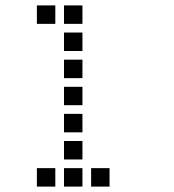

<svg xmlns="http://www.w3.org/2000/svg" viewBox="-20 -704 640 708"><path d="M117 -684Q116 -684 116 -684Q116 -684 116 -683V-617Q116 -616 116 -616Q116 -616 117 -616H183Q184 -616 184 -616Q184 -616 184 -617V-683Q184 -684 184 -684Q184 -684 183 -684ZM217 -684Q216 -684 216 -684Q216 -684 216 -683V-617Q216 -616 216 -616Q216 -616 217 -616H283Q284 -616 284 -616Q284 -616 284 -617V-683Q284 -684 284 -684Q284 -684 283 -684ZM217 -584Q216 -584 216 -584Q216 -584 216 -583V-517Q216 -516 216 -516Q216 -516 217 -516H283Q284 -516 284 -516Q284 -516 284 -517V-583Q284 -584 284 -584Q284 -584 283 -584ZM217 -484Q216 -484 216 -484Q216 -484 216 -483V-417Q216 -416 216 -416Q216 -416 217 -416H283Q284 -416 284 -416Q284 -416 284 -417V-483Q284 -484 284 -484Q284 -484 283 -484ZM217 -384Q216 -384 216 -384Q216 -384 216 -383V-317Q216 -316 216 -316Q216 -316 217 -316H283Q284 -316 284 -316Q284 -316 284 -317V-383Q284 -384 284 -384Q284 -384 283 -384ZM217 -284Q216 -284 216 -284Q216 -284 216 -283V-217Q216 -216 216 -216Q216 -216 217 -216H283Q284 -216 284 -216Q284 -216 284 -217V-283Q284 -284 284 -284Q284 -284 283 -284ZM217 -184Q216 -184 216 -184Q216 -184 216 -183V-117Q216 -116 216 -116Q216 -116 217 -116H283Q284 -116 284 -116Q284 -116 284 -117V-183Q284 -184 284 -184Q284 -184 283 -184ZM117 -84Q116 -84 116 -84Q116 -84 116 -83V-17Q116 -16 116 -16Q116 -16 117 -16H183Q184 -16 184 -16Q184 -16 184 -17V-83Q184 -84 184 -84Q184 -84 183 -84ZM217 -84Q216 -84 216 -84Q216 -84 216 -83V-17Q216 -16 216 -16Q216 -16 217 -16H283Q284 -16 284 -16Q284 -16 284 -17V-83Q284 -84 284 -84Q284 -84 283 -84ZM317 -84Q316 -84 316 -84Q316 -84 316 -83V-17Q316 -16 316 -16Q316 -16 317 -16H383Q384 -16 384 -16Q384 -16 384 -17V-83Q384 -84 384 -84Q384 -84 383 -84Z"/></svg>

Font: Doto SemiBold
Style: Regular
Weight: 600
Monospace: yes
Version: Version 1.000